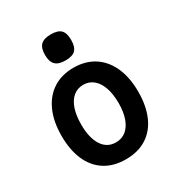

<svg xmlns="http://www.w3.org/2000/svg" viewBox="-184 -902 968 1036"><g transform="rotate(-30 300.0 -383.5)"><path d="M61 -273Q61 -362 90.2 -426.8Q119.5 -491.5 173.2 -525.8Q227 -560 300 -560Q373 -560 426.8 -525.8Q480.5 -491.5 509.8 -426.8Q539 -362 539 -273Q539 -186.5 511.5 -122.8Q484 -59 430.2 -24.5Q376.5 10 300 10Q223.5 10 169.8 -24.5Q116 -59 88.5 -122.5Q61 -186 61 -273ZM416.5 -273Q416.5 -328.5 402.5 -369.2Q388.5 -410 362 -432Q335.5 -454 299.5 -454Q263.5 -454 237.2 -432.2Q211 -410.5 197.2 -369.8Q183.5 -329 183.5 -273Q183.5 -190 213.8 -143Q244 -96 299 -96Q336 -96 362.2 -117.5Q388.5 -139 402.5 -178.8Q416.5 -218.5 416.5 -273ZM202 -696Q202 -739 221.5 -758Q241 -777 284 -777Q328 -777 346.5 -758.2Q365 -739.5 365 -696Q365 -653 346.2 -634Q327.5 -615 284 -615Q241.5 -615 221.8 -634.2Q202 -653.5 202 -696Z"/></g></svg>

Font: JuliaMono
Style: Bold
Weight: 700
Monospace: yes
Designer: cormullion
Foundry: corm
Version: Version 0.055; ttfautohint (v1.8.4)